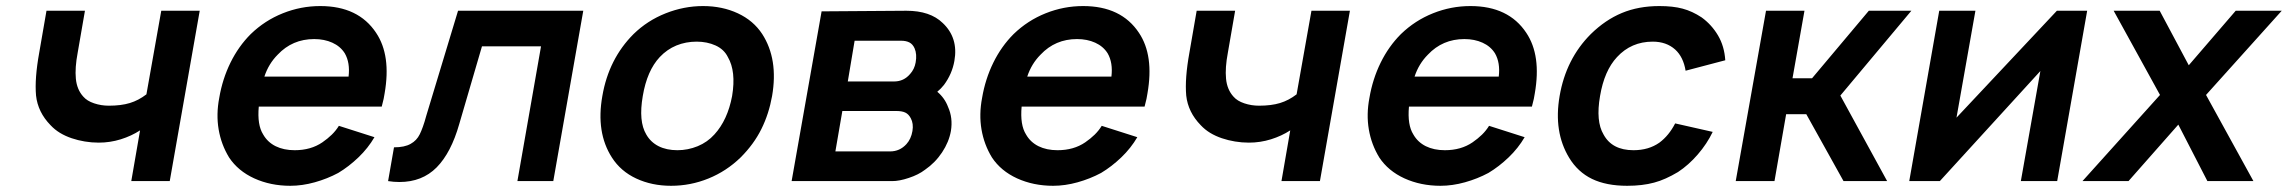

<svg xmlns="http://www.w3.org/2000/svg" viewBox="-20 -598 7554 634"><path d="M639.5 -562.5 540.5 0H413.5L442.5 -167.5Q414 -149 378.8 -138Q343.5 -127 306 -127Q282.5 -127 260 -130.8Q237.5 -134.5 216.8 -141.5Q196 -148.5 178.2 -159.2Q160.5 -170 147 -184.5Q105 -227.5 99 -282.5Q94 -338.5 109.5 -424L133.5 -562.5H260.5L236.5 -424Q227 -374 230.5 -338Q234 -302 255 -279Q267.5 -264.5 290.8 -256.8Q314 -249 339.5 -249Q380 -249 408.8 -257.8Q437.5 -266.5 463.5 -286.5L512.5 -562.5Z M849 -154Q863.5 -128.5 890.2 -115.2Q917 -102 953 -102Q1006.5 -102 1044.5 -128Q1062 -140 1075.8 -153.5Q1089.5 -167 1099 -182.5L1216.5 -145Q1195.5 -109 1163.8 -78.5Q1132 -48 1097 -27Q1060.5 -7.5 1019.2 4Q978 15.5 938.5 15.5Q873.5 15.5 819.5 -9Q766 -33.5 736.5 -78Q710.5 -120.5 702 -170.5Q693.5 -220.5 704 -275Q714.5 -337 741 -391Q767.5 -445 808 -485.5Q854.5 -530.5 914 -554.2Q973.5 -578 1037.5 -578Q1163.5 -578 1222 -489.5Q1272 -415 1250 -289.5Q1249 -282.5 1246.8 -271.5Q1244.5 -260.5 1240.5 -246H834.5Q829 -185.5 849 -154ZM897 -417.5Q867 -387.5 853 -345H1131Q1136.5 -391 1118.5 -422Q1104 -445 1077.5 -457Q1051 -469 1017.5 -469Q945.5 -469 897 -417.5Z M1906 -562.5 1807 0H1688.5L1766.5 -445H1571.5L1496.5 -188.5Q1469.5 -93.5 1421.8 -45.2Q1374 3 1299 3Q1280 3 1261.5 0L1281 -111.5Q1316 -111.5 1336 -123Q1356 -134 1366 -154.5Q1371 -164.5 1376.5 -179.8Q1382 -195 1387.5 -215.5L1492.5 -562.5Z M2000.5 -78Q1947.5 -160.5 1969 -281Q1990 -403.5 2072 -485.5Q2117.5 -530 2178 -554Q2238.5 -578 2301.5 -578Q2365 -578 2416.5 -554Q2468 -530 2497 -485.5Q2550.5 -402.5 2529.5 -281Q2519 -222 2494.2 -172Q2469.5 -122 2425.5 -78Q2378.5 -32.5 2319.2 -8.5Q2260 15.5 2196 15.5Q2132.5 15.5 2081 -8.5Q2029.5 -32.5 2000.5 -78ZM2383.5 -409.5Q2371 -435 2343 -447.8Q2315 -460.5 2280.5 -460.5Q2244.5 -460.5 2213.5 -447.8Q2182.5 -435 2158.5 -409.5Q2116.5 -364.5 2102.5 -281Q2088 -197.5 2114 -154Q2128.5 -128.5 2154.8 -115.2Q2181 -102 2217 -102Q2251.5 -102 2283.8 -115.2Q2316 -128.5 2339 -154Q2382.5 -201.5 2397.5 -281Q2411 -362.5 2383.5 -409.5Z M2973 -562.5Q3051.5 -562.5 3093 -522Q3145 -473 3131.5 -397Q3124 -354 3097 -317.5Q3086.5 -304.5 3075 -295Q3099.5 -274.5 3110.5 -245Q3127 -208.5 3120 -165.5Q3113.5 -129 3090.8 -94.8Q3068 -60.5 3034.5 -37.5Q3013 -21 2981 -10.5Q2950 0 2926 0H2594L2693 -560.5ZM2779.5 -329H2932.5Q2964.5 -329 2985.5 -354Q2999.5 -369.5 3003.5 -391.5Q3008.5 -419 3000 -438.5Q2994 -452 2983 -457.8Q2972 -463.5 2955.5 -463.5H2802ZM2738.5 -98H2919Q2951 -98 2973 -122Q2988.5 -139 2993 -165.5Q2997 -190 2987.5 -207.5Q2980.5 -221 2969.5 -226.2Q2958.5 -231.5 2939.5 -231.5H2761.5Z M3368 -154Q3382.5 -128.5 3409.2 -115.2Q3436 -102 3472 -102Q3525.5 -102 3563.5 -128Q3581 -140 3594.8 -153.5Q3608.5 -167 3618 -182.5L3735.5 -145Q3714.5 -109 3682.8 -78.5Q3651 -48 3616 -27Q3579.5 -7.5 3538.2 4Q3497 15.5 3457.5 15.5Q3392.5 15.5 3338.5 -9Q3285 -33.5 3255.5 -78Q3229.5 -120.5 3221 -170.5Q3212.5 -220.5 3223 -275Q3233.5 -337 3260 -391Q3286.5 -445 3327 -485.5Q3373.5 -530.5 3433 -554.2Q3492.5 -578 3556.5 -578Q3682.5 -578 3741 -489.5Q3791 -415 3769 -289.5Q3768 -282.5 3765.8 -271.5Q3763.5 -260.5 3759.5 -246H3353.5Q3348 -185.5 3368 -154ZM3416 -417.5Q3386 -387.5 3372 -345H3650Q3655.5 -391 3637.5 -422Q3623 -445 3596.5 -457Q3570 -469 3536.5 -469Q3464.5 -469 3416 -417.5Z M4437.5 -562.5 4338.5 0H4211.5L4240.5 -167.5Q4212 -149 4176.8 -138Q4141.5 -127 4104 -127Q4080.5 -127 4058 -130.8Q4035.5 -134.5 4014.8 -141.5Q3994 -148.5 3976.2 -159.2Q3958.5 -170 3945 -184.5Q3903 -227.5 3897 -282.5Q3892 -338.5 3907.5 -424L3931.5 -562.5H4058.5L4034.5 -424Q4025 -374 4028.5 -338Q4032 -302 4053 -279Q4065.5 -264.5 4088.8 -256.8Q4112 -249 4137.5 -249Q4178 -249 4206.8 -257.8Q4235.5 -266.5 4261.5 -286.5L4310.5 -562.5Z M4647 -154Q4661.5 -128.5 4688.2 -115.2Q4715 -102 4751 -102Q4804.5 -102 4842.5 -128Q4860 -140 4873.8 -153.5Q4887.5 -167 4897 -182.5L5014.5 -145Q4993.5 -109 4961.8 -78.5Q4930 -48 4895 -27Q4858.5 -7.5 4817.2 4Q4776 15.5 4736.5 15.5Q4671.5 15.5 4617.5 -9Q4564 -33.5 4534.5 -78Q4508.5 -120.5 4500 -170.5Q4491.5 -220.5 4502 -275Q4512.5 -337 4539 -391Q4565.5 -445 4606 -485.5Q4652.5 -530.5 4712 -554.2Q4771.5 -578 4835.5 -578Q4961.5 -578 5020 -489.5Q5070 -415 5048 -289.5Q5047 -282.5 5044.8 -271.5Q5042.5 -260.5 5038.5 -246H4632.5Q4627 -185.5 4647 -154ZM4695 -417.5Q4665 -387.5 4651 -345H4929Q4934.5 -391 4916.5 -422Q4902 -445 4875.5 -457Q4849 -469 4815.5 -469Q4743.5 -469 4695 -417.5Z M5546 -364.5Q5538.5 -410 5511.5 -434.5Q5482.5 -460.5 5437.5 -460.5Q5366.5 -460.5 5319.5 -409.5Q5277.5 -364.5 5263.5 -281Q5249 -197.5 5275 -154Q5303 -102 5374 -102Q5424 -102 5459.5 -127Q5491 -150.5 5511.5 -190.5L5635.5 -162.5Q5616.5 -123 5586.2 -88Q5556 -53 5521 -30Q5500 -17.5 5480.5 -8.8Q5461 0 5442 5Q5403.5 15.5 5353 15.5Q5284 15.5 5237 -7.2Q5190 -30 5161.5 -77Q5109.5 -162.5 5130 -281Q5151 -403.5 5233 -485.5Q5281 -532.5 5335.8 -555.2Q5390.5 -578 5459.5 -578Q5504.5 -578 5536 -569.5Q5568 -561 5599 -540.5Q5632 -516.5 5653 -481Q5674 -445.5 5677 -399Z M5839.5 0H5711.5L5811.5 -562.5H5938.5L5899 -339.5H5963.5L6151 -562.5H6291.5L6057 -282.5L6211.5 0H6067.5L5944.5 -221H5878Z M6773 0H6653L6717.5 -363.5L6385.5 0H6284.5L6383.5 -562.5H6503L6440.5 -209.5L6772 -562.5H6872Z M7264.5 -284.5 7421 0H7269L7173 -186.5L7008.5 0H6856.5L7112.5 -284.5L6959.5 -562.5H7111.5L7207.5 -382.5L7362.5 -562.5H7514.5Z"/></svg>

Font: Russisch Sans
Style: Bold Italic
Weight: 700
Italic angle: -10°
Designer: Michael Sharanda (font) & Cristiano Sobral (main changes)
Foundry: Michael Sharanda
Version: Version 2.00;September 8, 2020;FontCreator 13.0.0.2681 64-bi